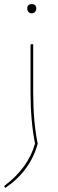

<svg xmlns="http://www.w3.org/2000/svg" viewBox="-28 -686 282 937"><path d="M121 -235V-470H134V-235Q134 -91 156 15Q120 148 -2 231L-8 222Q109 135 143 15Q121 -95 121 -235ZM149 -644Q149 -635 143 -628Q137 -621 127 -621Q117 -621 111 -628Q105 -635 105 -644Q105 -666 127 -666Q149 -666 149 -644Z"/></svg>

Font: Almendra Display
Style: Regular
Weight: 400
Designer: Ana Sanfelippo
Foundry: Ana Sanfelippo
Version: Version 1.004